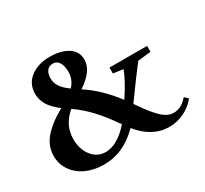

<svg xmlns="http://www.w3.org/2000/svg" viewBox="-139 -871 1156 1084"><g transform="rotate(-30 439.5 -329.5)"><path d="M254.4 11.2Q193.4 11.2 143.1 -10.7Q92.8 -32.7 62 -75Q31.2 -117.2 31.2 -171.9Q31.2 -236.3 75 -287.6Q118.7 -338.9 203.6 -386.2Q155.3 -422.9 135.5 -457.5Q115.7 -492.2 115.7 -528.8Q115.7 -594.2 165.5 -632.1Q215.3 -669.9 290 -669.9Q362.8 -669.9 408.4 -641.1Q454.1 -612.3 454.1 -558.1Q454.1 -486.3 355.5 -420.9Q451.7 -358.9 535.2 -248.5Q595.7 -339.4 618.2 -400.9L553.7 -409.7V-448.2H798.8V-409.7L713.9 -400.4Q660.6 -332 567.9 -203.1Q598.1 -159.7 617.4 -134.5Q636.7 -109.4 658.9 -86.9Q681.2 -64.5 701.2 -54.9Q721.2 -45.4 743.7 -45.4Q792.5 -45.4 833.5 -94.2L855.5 -72.8Q824.2 -33.7 778.1 -11.2Q731.9 11.2 679.7 11.2Q570.3 11.2 485.8 -93.3Q384.3 11.2 254.4 11.2ZM234.9 -562.5Q234.9 -530.8 252 -505.9Q269 -481 305.2 -455.1Q341.3 -492.7 341.3 -543.5Q341.3 -582.5 327.4 -605.2Q313.5 -627.9 287.1 -627.9Q262.7 -627.9 248.8 -610.1Q234.9 -592.3 234.9 -562.5ZM174.8 -199.7Q174.8 -133.8 209.5 -89.6Q244.1 -45.4 298.3 -45.4Q374 -45.4 454.6 -135.7Q404.8 -209 356.4 -261.5Q308.1 -314 250.5 -354Q174.8 -290.5 174.8 -199.7Z"/></g></svg>

Font: Elstob 8pt
Style: Bold
Weight: 700
Designer: Peter S. Baker
Version: Version 1.015